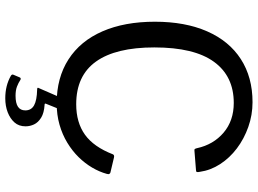

<svg xmlns="http://www.w3.org/2000/svg" viewBox="-148 -644 1002 747"><g transform="rotate(90 353.5 -271.0)"><path d="M378 -752Q428 -752 474.5 -735.5Q521 -719 558 -691Q595 -663 619 -626Q643 -589 649 -547Q651 -538 649.5 -535Q648 -532 642 -532L567 -526Q562 -525 560 -528Q558 -531 557 -536Q543 -600 496.5 -639.5Q450 -679 381 -679Q277 -679 221 -602Q165 -525 165 -370Q165 -220 220 -143Q275 -66 386 -66Q457 -66 504.5 -100Q552 -134 581 -209Q584 -215 593 -213L652 -199Q655 -198 657 -195Q659 -192 657 -185Q649 -156 632.5 -128Q616 -100 592 -75.5Q568 -51 536 -31.5Q504 -12 465.5 -1Q427 10 382 10Q283 10 211.5 -36Q140 -82 102.5 -168Q65 -254 65 -372Q65 -490 102.5 -575.5Q140 -661 210.5 -706.5Q281 -752 378 -752ZM472 131Q472 157 457 174Q442 191 417.5 200.5Q393 210 363 210Q338 210 316 204.5Q294 199 275 188Q269 184 271 179L282 153Q285 148 291 151Q303 159 317.5 164.5Q332 170 353 170Q382 170 396 160.5Q410 151 410 132Q410 109 390.5 98Q371 87 329 86Q324 86 322.5 84.5Q321 83 323 80L360 -5H407L384 52Q382 57 388 57Q420 59 438.5 70.5Q457 82 464.5 98Q472 114 472 131Z"/></g></svg>

Font: Libre Franklin
Style: Regular
Weight: 400
Designer: Pablo Impallari, Rodrigo Fuenzalida, Nhung Nguyen
Foundry: Impallari Type
Version: Version 3.000